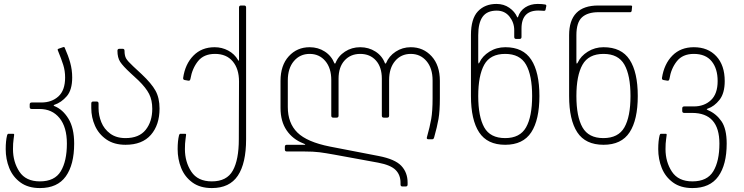

<svg xmlns="http://www.w3.org/2000/svg" viewBox="-20 -728 3781 976"><path d="M9 30Q9 -12 16 -40Q18 -48 23 -48H47Q52 -48 52 -43Q52 -39 49 -19.5Q46 0 46 30Q46 95 78.5 144.5Q111 194 183 194Q258 194 289 142.5Q320 91 320 2Q320 -82 282.5 -128Q245 -174 181 -174H141Q131 -174 131 -184V-197Q131 -207 141 -207H190Q243 -207 277 -238Q311 -269 311 -334Q311 -368 301.5 -398Q292 -428 274 -472Q271 -477 277 -480L300 -488L304 -489Q309 -489 310 -483Q327 -445 337 -409Q347 -373 347 -334Q347 -271 319.5 -239Q292 -207 256 -195Q253 -194 253 -192Q253 -190 256 -189Q299 -172 328 -124.5Q357 -77 357 2Q357 109 314.5 168.5Q272 228 183 228Q123 228 84 199.5Q45 171 27 126Q9 81 9 30Z M444 -179V-202Q444 -212 454 -212H471Q481 -212 481 -202V-178Q481 -142 495 -107Q509 -72 540 -49Q571 -26 618 -26Q687 -26 720.5 -68Q754 -110 754 -175Q754 -219 738 -250.5Q722 -282 684 -319L644 -356Q605 -392 591 -413.5Q577 -435 577 -470Q577 -480 587 -480H603Q613 -480 613 -470Q613 -445 621 -431Q629 -417 657 -391L700 -351Q750 -304 770.5 -267Q791 -230 791 -176Q791 -93 747 -42.5Q703 8 618 8Q560 8 521 -19Q482 -46 463 -88.5Q444 -131 444 -179Z M883 30Q883 -12 890 -40Q892 -48 897 -48H921Q926 -48 926 -43Q926 -39 923 -19.5Q920 0 920 30Q920 95 952.5 144.5Q985 194 1057 194Q1133 194 1163.5 139Q1194 84 1194 -20L1195 -314Q1195 -378 1163 -416Q1131 -454 1073 -454Q1016 -454 986.5 -417Q957 -380 948 -327Q946 -316 937 -318L920 -321Q910 -322 911 -332Q921 -402 963 -445Q1005 -488 1071 -488Q1108 -488 1140 -471Q1172 -454 1190 -423Q1191 -420 1193 -419Q1195 -419 1195 -427V-690Q1195 -700 1205 -700H1221Q1231 -700 1231 -690V-20Q1231 102 1189 165Q1147 228 1057 228Q997 228 958 199.5Q919 171 901 126Q883 81 883 30Z M2016 210V201Q2016 161 1991 136Q1966 111 1903 99L1679 58Q1635 50 1604.5 46Q1574 42 1525 42H1438Q1428 42 1428 32V18Q1428 8 1438 8H1528Q1532 8 1532 7Q1532 5 1522 1Q1468 -20 1437 -65.5Q1406 -111 1406 -179V-317Q1406 -396 1448 -442Q1490 -488 1554 -488Q1597 -488 1631 -466Q1665 -444 1680 -406Q1681 -405 1682.5 -405Q1684 -405 1685 -406Q1699 -443 1733.5 -465.5Q1768 -488 1811 -488Q1854 -488 1888.5 -466Q1923 -444 1937 -406Q1938 -405 1939.5 -405Q1941 -405 1942 -406Q1957 -443 1991.5 -465.5Q2026 -488 2068 -488Q2132 -488 2174 -442Q2216 -396 2216 -317V-229Q2216 -163 2209 -123Q2202 -83 2187 -30Q2185 -24 2183 -22Q2181 -20 2176 -20H2159Q2147 -20 2150 -30Q2165 -83 2172 -123Q2179 -163 2179 -229V-319Q2179 -381 2148 -417.5Q2117 -454 2068 -454Q2019 -454 1988.5 -418Q1958 -382 1958 -321V-140Q1958 -130 1948 -130H1931Q1921 -130 1921 -140V-328Q1921 -387 1891 -420.5Q1861 -454 1811 -454Q1762 -454 1731.5 -420.5Q1701 -387 1701 -328V-140Q1701 -130 1691 -130H1674Q1664 -130 1664 -140V-321Q1664 -382 1633.5 -418Q1603 -454 1554 -454Q1505 -454 1474 -417.5Q1443 -381 1443 -319V-184Q1443 -102 1492 -54Q1541 -6 1657 17L1905 65Q1988 81 2020 115Q2052 149 2052 200V210Q2052 220 2042 220H2026Q2016 220 2016 210Z M2374 -240V-550Q2374 -633 2409.5 -670.5Q2445 -708 2504 -708Q2541 -708 2569 -688.5Q2597 -669 2609 -641Q2610 -640 2611 -639.5Q2612 -639 2613 -641Q2623 -673 2650 -690.5Q2677 -708 2713 -708Q2736 -708 2752 -705Q2758 -703 2757 -697L2753 -678Q2752 -673 2745 -673L2727 -674Q2631 -680 2631 -583V-540Q2631 -530 2621 -530H2604Q2594 -530 2594 -540V-575Q2594 -613 2570 -643.5Q2546 -674 2505 -674Q2456 -674 2433.5 -643Q2411 -612 2411 -549V-420Q2411 -397 2417 -410Q2432 -443 2468 -465.5Q2504 -488 2549 -488Q2639 -488 2680.5 -424.5Q2722 -361 2722 -240Q2722 -119 2680.5 -55.5Q2639 8 2548 8Q2457 8 2415.5 -55.5Q2374 -119 2374 -240ZM2548 -26Q2623 -26 2654 -80.5Q2685 -135 2685 -240Q2685 -345 2654 -399.5Q2623 -454 2548 -454Q2472 -454 2441.5 -399Q2411 -344 2411 -240Q2411 -135 2441.5 -80.5Q2472 -26 2548 -26Z M3021 -700H3184Q3190 -700 3192 -698.5Q3194 -697 3193 -693L3191 -673Q3190 -669 3188.5 -667.5Q3187 -666 3183 -666H3022Q2967 -666 2938.5 -640Q2910 -614 2910 -549V-420Q2910 -407 2911.5 -405Q2913 -403 2917 -410Q2932 -443 2968 -465.5Q3004 -488 3048 -488Q3139 -488 3180.5 -424.5Q3222 -361 3222 -240Q3222 -119 3180.5 -55.5Q3139 8 3048 8Q2956 8 2914.5 -55.5Q2873 -119 2873 -240V-549Q2873 -700 3021 -700ZM3047 -26Q3123 -26 3154 -80.5Q3185 -135 3185 -240Q3185 -345 3154 -399.5Q3123 -454 3048 -454Q2972 -454 2941 -399Q2910 -344 2910 -240Q2910 -135 2941 -80.5Q2972 -26 3047 -26Z M3326 30Q3326 -12 3333 -40Q3335 -48 3340 -48H3364Q3369 -48 3369 -43Q3369 -39 3366 -19.5Q3363 0 3363 30Q3363 95 3395.5 144.5Q3428 194 3500 194Q3575 194 3606 142.5Q3637 91 3637 2Q3637 -154 3498 -154H3458Q3448 -154 3448 -164V-177Q3448 -187 3458 -187H3507Q3560 -187 3594 -219Q3628 -251 3628 -316Q3628 -379 3597.5 -416.5Q3567 -454 3507 -454Q3450 -454 3420.5 -416.5Q3391 -379 3383 -327Q3381 -316 3372 -318L3354 -321Q3344 -322 3345 -332Q3356 -403 3398 -445.5Q3440 -488 3507 -488Q3579 -488 3621.5 -442Q3664 -396 3664 -316Q3664 -254 3637.5 -220.5Q3611 -187 3578 -176Q3572 -174 3572.5 -172.5Q3573 -171 3579 -168Q3621 -150 3647.5 -111.5Q3674 -73 3674 2Q3674 109 3631.5 168.5Q3589 228 3500 228Q3440 228 3401 199.5Q3362 171 3344 126Q3326 81 3326 30Z"/></svg>

Font: Barlow GEO Extra Light
Style: Regular
Weight: 200
Designer: Jeremy Tribby
Foundry: Tribby Type
Version: Version 1.408